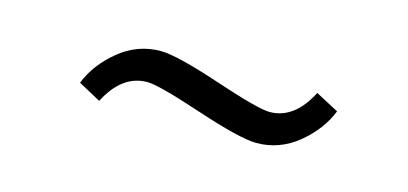

<svg xmlns="http://www.w3.org/2000/svg" viewBox="-27 -368 584 275"><g transform="rotate(15 264.5 -231.0)"><path d="M88.9 -203.1Q100.1 -231.9 127.4 -254.4Q154.8 -276.9 189 -276.9Q212.9 -276.9 278.8 -254.9Q344.7 -232.9 361.8 -232.9Q398.4 -232.9 420.9 -276.9L455.1 -258.8Q443.8 -230 416.5 -207.5Q389.2 -185.1 355 -185.1Q331.1 -185.1 264.9 -207Q198.7 -229 182.1 -229Q144.5 -229 122.1 -185.1Z"/></g></svg>

Font: Dihjauti
Style: Bold Italic
Weight: 700
Italic angle: -9°
Designer: T. Christopher White
Version: Version 3.0.0